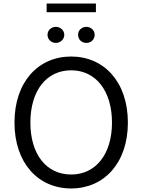

<svg xmlns="http://www.w3.org/2000/svg" viewBox="-20 -1057 805 1087"><path d="M383 10C568 10 704 -133 704 -363C704 -594 568 -737 383 -737C196 -737 62 -593 62 -363C62 -134 196 10 383 10ZM152 -363C152 -545 244 -659 383 -659C522 -659 614 -543 614 -363C614 -184 522 -69 383 -69C242 -69 152 -184 152 -363ZM244 -988H523V-1037H244ZM249 -860C249 -834 270 -814 296 -814C322 -814 344 -834 344 -860C344 -885 322 -905 296 -905C270 -905 249 -885 249 -860ZM422 -860C422 -834 442 -814 469 -814C495 -814 516 -834 516 -860C516 -885 495 -905 469 -905C442 -905 422 -885 422 -860Z"/></svg>

Font: Wafeq
Style: Regular
Weight: 400
Designer: Rasmus Andersson & Azza Alameddine
Foundry: Google & TypeTogether
Version: Version 3.000;FEAKit 1.0